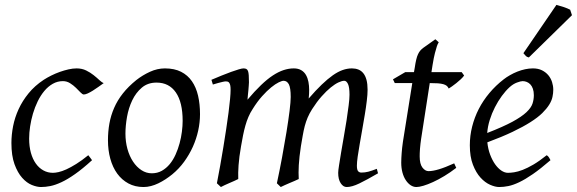

<svg xmlns="http://www.w3.org/2000/svg" viewBox="-20 -732 2320 772"><path d="M397 -397.9Q386.7 -390.6 375.2 -382.3Q363.8 -374 353 -367.4Q342.3 -360.8 332.8 -356.4Q323.2 -352.1 316.9 -352.1Q311.5 -352.1 303.7 -360.4Q295.9 -368.7 285.4 -378.9Q274.9 -389.2 261.7 -397.5Q248.5 -405.8 232.9 -405.8Q210.9 -405.8 192.1 -395Q173.3 -384.3 158.2 -366.2Q143.1 -348.1 131.6 -324.5Q120.1 -300.8 112.5 -275.1Q105 -249.5 101.1 -223.6Q97.2 -197.8 97.2 -174.8Q97.2 -143.1 104.2 -117.7Q111.3 -92.3 124 -74.5Q136.7 -56.6 154.3 -46.9Q171.9 -37.1 192.9 -37.1Q201.7 -37.1 215.3 -40Q229 -43 246.8 -51Q264.6 -59.1 286.6 -72.8Q308.6 -86.4 335 -107.9Q338.9 -102.5 343.3 -97.2Q347.7 -91.8 350.1 -87.9Q312 -53.2 281.7 -32Q251.5 -10.7 226.8 0.7Q202.1 12.2 182.4 16.1Q162.6 20 145 20Q128.4 20 107.9 11.7Q87.4 3.4 69.1 -17.1Q50.8 -37.6 38.3 -71.8Q25.9 -106 25.9 -157.2Q25.9 -189.9 32.7 -224.9Q39.6 -259.8 54.9 -293.2Q70.3 -326.7 95 -356.9Q119.6 -387.2 155.8 -411.1Q169.4 -419.9 186 -428.2Q202.6 -436.5 220.5 -442.9Q238.3 -449.2 255.6 -453.1Q272.9 -457 288.1 -457Q309.6 -457 326.4 -448.7Q343.3 -440.4 356.4 -429.9Q369.6 -419.4 379.6 -409.9Q389.6 -400.4 397 -397.9Z M714.4 -246.1Q714.4 -320.8 687 -360.4Q659.7 -399.9 609.4 -399.9Q574.2 -399.9 550.3 -379.6Q526.4 -359.4 511.7 -328.6Q497.1 -297.9 490.7 -262Q484.4 -226.1 484.4 -194.8Q484.4 -162.1 492.4 -133.1Q500.5 -104 514.9 -82.3Q529.3 -60.5 548.6 -47.9Q567.9 -35.2 590.3 -35.2Q612.8 -35.2 630.6 -45.2Q648.4 -55.2 662.4 -72Q676.3 -88.9 686 -110.6Q695.8 -132.3 702.1 -155.8Q708.5 -179.2 711.4 -202.6Q714.4 -226.1 714.4 -246.1ZM784.2 -272.9Q784.2 -240.2 776.9 -206.8Q769.5 -173.3 755.4 -141.8Q741.2 -110.4 720.5 -81.8Q699.7 -53.2 672.4 -30.8Q659.7 -20.5 645.5 -11.2Q631.3 -2 616.7 5.1Q602.1 12.2 586.9 16.1Q571.8 20 557.1 20Q522.9 20 496.3 5.6Q469.7 -8.8 451.4 -33.9Q433.1 -59.1 423.6 -93.5Q414.1 -127.9 414.1 -168Q414.1 -203.1 419.9 -235.6Q425.8 -268.1 439 -298.3Q452.1 -328.6 474.1 -356.4Q496.1 -384.3 528.3 -410.2Q553.2 -429.7 583 -443.4Q612.8 -457 643.1 -457Q681.2 -457 708 -443.4Q734.9 -429.7 751.7 -405.3Q768.6 -380.9 776.4 -347.2Q784.2 -313.5 784.2 -272.9Z M1500 -35.2Q1454.6 -8.8 1424.8 5.6Q1395 20 1374 20Q1359.9 20 1349.9 4.6Q1339.8 -10.7 1339.8 -37.1Q1339.8 -45.9 1343.3 -67.9Q1346.7 -89.8 1351.6 -119.4Q1356.4 -148.9 1362.5 -182.6Q1368.7 -216.3 1373.5 -248.3Q1378.4 -280.3 1381.8 -307.6Q1385.3 -335 1385.3 -351.1Q1385.3 -381.3 1379.2 -394.3Q1373 -407.2 1364.3 -407.2Q1355 -407.2 1340.8 -400.6Q1326.7 -394 1309.6 -380.1Q1292.5 -366.2 1273.2 -344.5Q1253.9 -322.8 1234.9 -293Q1224.1 -275.9 1217 -259.3Q1210 -242.7 1205.3 -224.9Q1200.7 -207 1197.3 -187.3Q1193.8 -167.5 1189.9 -144Q1183.1 -99.6 1181.4 -67.9Q1179.7 -36.1 1181.2 -12.2Q1174.3 -8.8 1164.6 -4.6Q1154.8 -0.5 1144.5 3.9Q1134.3 8.3 1124.8 12.5Q1115.2 16.6 1108.9 20L1093.3 4.9Q1104 -44.9 1114 -98.6Q1124 -152.3 1131.8 -200.4Q1139.6 -248.5 1144.3 -286.1Q1148.9 -323.7 1148.9 -341.8Q1148.9 -378.9 1141.4 -393.1Q1133.8 -407.2 1120.1 -407.2Q1113.8 -407.2 1100.6 -400.9Q1087.4 -394.5 1070.3 -380.6Q1053.2 -366.7 1033.9 -345.2Q1014.6 -323.7 996.1 -293.9Q985.8 -278.3 978.8 -261.7Q971.7 -245.1 966.6 -226.8Q961.4 -208.5 957.3 -188Q953.1 -167.5 949.2 -144Q941.4 -99.6 939.2 -67.6Q937 -35.6 938 -12.2Q931.6 -8.8 922.1 -4.6Q912.6 -0.5 902.6 3.9Q892.6 8.3 883.3 12.5Q874 16.6 868.2 20L852.1 4.9Q858.9 -29.3 865.5 -66.7Q872.1 -104 878.2 -141.1Q884.3 -178.2 889.6 -213.6Q895 -249 898.9 -279.3Q902.8 -309.6 905 -333.3Q907.2 -356.9 907.2 -371.1Q907.2 -382.3 905.8 -388.9Q904.3 -395.5 901.6 -399.2Q898.9 -402.8 895.5 -403.8Q892.1 -404.8 888.2 -404.8Q883.8 -404.8 875 -402.8Q866.2 -400.9 857.4 -398.4Q848.6 -396 835.9 -392.1L830.1 -411.1Q850.6 -419.9 871.1 -428.2Q891.6 -436.5 909.2 -442.9Q926.8 -449.2 939.9 -453.1Q953.1 -457 959 -457Q966.3 -457 970.7 -454.6Q975.1 -452.1 977.3 -446Q979.5 -439.9 980.2 -429Q981 -418 981 -400.9Q981 -395.5 980.2 -387.5Q979.5 -379.4 978.8 -369.9Q978 -360.4 976.8 -350.1Q975.6 -339.8 975.1 -331.1Q1003.9 -365.2 1029.1 -389.4Q1054.2 -413.6 1076.9 -428.5Q1099.6 -443.4 1120.4 -450.2Q1141.1 -457 1161.1 -457Q1179.2 -457 1191.4 -449.7Q1203.6 -442.4 1210.4 -430.2Q1217.3 -418 1220.2 -402.6Q1223.1 -387.2 1223.1 -371.1Q1223.1 -361.8 1222.7 -354.2Q1222.2 -346.7 1221.2 -335.9Q1249.5 -368.7 1273.4 -391.6Q1297.4 -414.6 1318.1 -429.2Q1338.9 -443.8 1357.7 -450.4Q1376.5 -457 1395 -457Q1409.2 -457 1420.9 -452.4Q1432.6 -447.8 1440.9 -437.5Q1449.2 -427.2 1453.6 -410.9Q1458 -394.5 1458 -371.1Q1458 -352.5 1454.8 -326.4Q1451.7 -300.3 1446.8 -271Q1441.9 -241.7 1436.5 -210.9Q1431.2 -180.2 1426.3 -152.6Q1421.4 -125 1418.2 -102.3Q1415 -79.6 1415 -65.9Q1415 -49.3 1419.9 -43.7Q1424.8 -38.1 1433.1 -38.1Q1447.3 -38.1 1461.2 -41.7Q1475.1 -45.4 1495.1 -53.2Z M1814.5 -57.1Q1790.5 -38.6 1766.6 -24.2Q1742.7 -9.8 1721.2 0Q1699.7 9.8 1682.4 14.9Q1665 20 1654.3 20Q1642.1 20 1631.1 12.7Q1620.1 5.4 1611.6 -7.6Q1603 -20.5 1598.1 -38.6Q1593.3 -56.6 1593.3 -78.1Q1593.3 -87.4 1593.8 -96.7Q1594.2 -106 1595 -116Q1595.7 -126 1596.9 -137.2Q1598.1 -148.4 1600.1 -162.1L1637.7 -397.9H1567.4L1560.1 -413.1L1609.4 -441.9H1644.5L1647.5 -459Q1650.4 -479 1653.6 -492.2Q1656.7 -505.4 1660.9 -514.2Q1665 -522.9 1669.9 -528.6Q1674.8 -534.2 1681.2 -539.1L1730.5 -574.2L1744.1 -562Q1740.2 -556.2 1736.8 -546.4Q1733.4 -536.6 1728.8 -518.6Q1724.1 -500.5 1719.2 -470.2L1714.8 -441.9H1836.4L1846.2 -428.2Q1841.3 -421.4 1832.8 -413.3Q1824.2 -405.3 1814.9 -397.9Q1805.7 -390.6 1797.1 -384.5Q1788.6 -378.4 1784.2 -376Q1781.2 -382.8 1776.1 -387Q1771 -391.1 1762.2 -393.6Q1753.4 -396 1740.5 -397Q1727.5 -397.9 1709.5 -397.9H1708L1673.3 -173.8Q1671.9 -164.6 1670.7 -154.1Q1669.4 -143.6 1668.7 -134Q1668 -124.5 1667.7 -116.2Q1667.5 -107.9 1667.5 -103Q1667.5 -72.8 1678.5 -58.3Q1689.5 -43.9 1703.1 -43.9Q1720.2 -43.9 1744.9 -51.3Q1769.5 -58.6 1806.2 -75.2Z M2029.3 -381.8Q2013.2 -367.2 1997.8 -346.2Q1982.4 -325.2 1970 -300.8Q1957.5 -276.4 1949.2 -249.8Q1940.9 -223.1 1939 -197.3Q2002.9 -222.2 2040.3 -242.4Q2077.6 -262.7 2096.7 -280.8Q2115.7 -298.8 2121.1 -315.4Q2126.5 -332 2126.5 -349.1Q2126.5 -364.3 2122.6 -375.2Q2118.7 -386.2 2112.3 -392.8Q2106 -399.4 2097.9 -402.6Q2089.8 -405.8 2081.5 -405.8Q2073.7 -405.8 2058.6 -400.1Q2043.5 -394.5 2029.3 -381.8ZM2204.6 -371.1Q2204.6 -357.4 2201.4 -342.3Q2198.2 -327.1 2188.2 -311Q2178.2 -294.9 2160.4 -277.3Q2142.6 -259.8 2113 -241Q2083.5 -222.2 2041 -201.9Q1998.5 -181.6 1939.5 -159.7Q1942.4 -132.3 1950.9 -109.9Q1959.5 -87.4 1970.9 -71.3Q1982.4 -55.2 1995.8 -46.1Q2009.3 -37.1 2022.5 -37.1Q2032.7 -37.1 2047.4 -39.3Q2062 -41.5 2081.3 -48.8Q2100.6 -56.2 2124.8 -70.3Q2148.9 -84.5 2178.2 -107.9Q2183.6 -105 2187.7 -98.4Q2191.9 -91.8 2193.4 -87.9Q2153.3 -53.2 2122.6 -32Q2091.8 -10.7 2067.6 0.7Q2043.5 12.2 2024.2 16.1Q2004.9 20 1987.3 20Q1971.2 20 1950.7 11Q1930.2 2 1912.1 -17.8Q1894 -37.6 1881.6 -69.6Q1869.1 -101.6 1869.1 -147.9Q1869.1 -186 1878.4 -222.9Q1887.7 -259.8 1905 -293.7Q1922.4 -327.6 1947.8 -357.9Q1973.1 -388.2 2005.4 -413.1Q2016.6 -421.9 2030.8 -429.9Q2044.9 -438 2060.3 -444.1Q2075.7 -450.2 2091.6 -453.6Q2107.4 -457 2122.6 -457Q2143.6 -457 2158.9 -449.5Q2174.3 -441.9 2184.6 -429.7Q2194.8 -417.5 2199.7 -402.1Q2204.6 -386.7 2204.6 -371.1ZM2279.8 -670.9 2106.4 -501Q2098.6 -502.9 2095 -506.3Q2091.3 -509.8 2084.5 -518.1L2217.3 -712.4Q2222.2 -710.9 2229.7 -708.7Q2237.3 -706.5 2245.6 -703.9Q2253.9 -701.2 2261.2 -698.2Q2268.6 -695.3 2272.5 -692.9Z"/></svg>

Font: Akkhara
Style: Italic
Weight: 400
Italic angle: -7°
Designer: J. Victor Gaultney
Version: Version 1.00 June 13, 2006, initial release